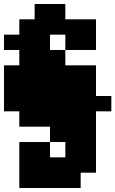

<svg xmlns="http://www.w3.org/2000/svg" viewBox="-20 -790 579 964"><path d="M77 -154V-231H0V-462H77V-539H0V-616H77V-693H154V-770H308V-693H462V-539H308V-616H231V-539H308V-462H462V-308H539V-231H462V77H385V154H77V-77H231V0H308V-77H231V-154Z"/></svg>

Font: Coral Pixels
Style: Regular
Weight: 400
Designer: Tanukizamurai
Foundry: TanukiFont
Version: Version 1.000; ttfautohint (v1.8.4.7-5d5b)